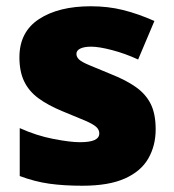

<svg xmlns="http://www.w3.org/2000/svg" viewBox="-20 -583 557 613"><path d="M477 -170Q477 -118 453.5 -77Q430 -36 378.5 -13Q327 10 243 10Q184 10 137.5 3.5Q91 -3 43 -21V-174Q96 -150 150 -139.5Q204 -129 235 -129Q267 -129 282 -136Q297 -143 297 -157Q297 -169 287 -178Q277 -187 251.5 -198Q226 -209 179 -228Q133 -247 102.5 -269.5Q72 -292 57 -323.5Q42 -355 42 -400Q42 -481 104.5 -522Q167 -563 270 -563Q325 -563 373 -551Q421 -539 473 -516L421 -393Q380 -412 338 -423Q296 -434 271 -434Q249 -434 236.5 -428Q224 -422 224 -411Q224 -401 232.5 -393Q241 -385 265 -375Q289 -365 335 -346Q383 -327 414.5 -304.5Q446 -282 461.5 -250.5Q477 -219 477 -170Z"/></svg>

Font: Noto Sans Hebrew Thin Black
Style: Regular
Weight: 900
Version: Version 3.001